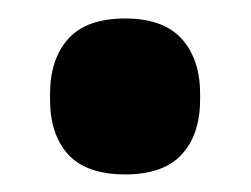

<svg xmlns="http://www.w3.org/2000/svg" viewBox="-20 -180 278 213"><path d="M119 13.5Q76 13.5 55.8 -8.5Q35.5 -30.5 35.5 -70V-75.5Q35.5 -114.5 55.8 -137Q76 -159.5 119 -159.5Q161 -159.5 181.5 -137Q202 -114.5 202 -75.5V-70Q202 -30.5 181.5 -8.5Q161 13.5 119 13.5Z"/></svg>

Font: Anek Odia
Style: Bold
Weight: 700
Designer: Yesha Goshar & Mahesh Sahu (Odia), Yesha Goshar (Latin)
Foundry: Ek Type
Version: Version 1.003